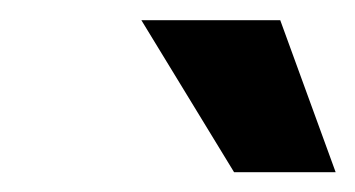

<svg xmlns="http://www.w3.org/2000/svg" viewBox="-20 -760 357 193"><path d="M215.3 -586.9 122.1 -739.7H261.7L317.4 -586.9Z"/></svg>

Font: Inter 28pt
Style: Bold Italic
Weight: 700
Italic angle: -9.3988°
Designer: Rasmus Andersson
Foundry: rsms
Version: Version 4.001;git-66647c0bb